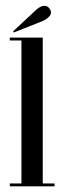

<svg xmlns="http://www.w3.org/2000/svg" viewBox="-20 -656 226 676"><path d="M14.5 0V-10H55.5V-513.5H14.5V-523.5H130.5V-10H172V0ZM28.5 -541.5 26.5 -546 108 -622Q123 -635.5 136.5 -635.5Q149.5 -635.5 156.5 -622.5Q159.5 -617.5 159.5 -612Q159.5 -603 150.2 -594.8Q141 -586.5 129 -581.5Z"/></svg>

Font: Imbue 100pt
Style: Regular
Weight: 400
Designer: Tyler Finck
Foundry: Etcetera Type Company
Version: Version 1.102; ttfautohint (v1.8.3)